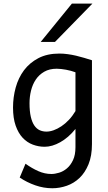

<svg xmlns="http://www.w3.org/2000/svg" viewBox="-20 -801 589 1051"><path d="M393.1 -405.3Q381.3 -409.7 368.2 -413.3Q355 -417 341.3 -419.4Q327.6 -421.9 314.7 -423.3Q301.8 -424.8 290.5 -424.8Q250.5 -424.8 222.2 -408.4Q193.8 -392.1 176 -365.5Q158.2 -338.9 149.9 -305.2Q141.6 -271.5 141.6 -236.8Q141.6 -191.4 148.7 -161.4Q155.8 -131.3 168.2 -113.5Q180.7 -95.7 197.5 -88.1Q214.4 -80.6 234.4 -80.6Q252.9 -80.6 273.9 -88.1Q294.9 -95.7 316.2 -109.9Q337.4 -124 357.2 -145Q377 -166 393.1 -192.9ZM483.4 -12.2Q483.4 52.2 464.6 98.1Q445.8 144 415.3 173.1Q384.8 202.1 345.7 215.8Q306.6 229.5 266.1 229.5Q219.2 229.5 173.1 213.4Q127 197.3 87.9 170.9L119.6 95.2Q154.3 120.1 189.5 135.7Q224.6 151.4 261.2 151.4Q280.3 151.4 303.2 144.5Q326.2 137.7 346.2 120.8Q366.2 104 379.6 75.7Q393.1 47.4 393.1 4.9V-95.2Q374 -71.3 352.8 -53Q331.5 -34.7 309.8 -22.5Q288.1 -10.3 266.4 -3.9Q244.6 2.4 224.6 2.4Q190.9 2.4 159.7 -9.3Q128.4 -21 104.2 -46.6Q80.1 -72.3 65.7 -113.3Q51.3 -154.3 51.3 -212.4Q51.3 -268.6 65.9 -321.8Q80.6 -375 111.3 -416.3Q142.1 -457.5 190.2 -482.7Q238.3 -507.8 305.2 -507.8Q327.1 -507.8 350.3 -504.6Q373.5 -501.5 396.5 -496.1Q419.4 -490.7 441.4 -484.1Q463.4 -477.5 483.4 -471.2ZM485.8 -781.2 280.8 -571.3H202.6L373.5 -781.2Z"/></svg>

Font: Andika Viet
Style: Regular
Weight: 400
Designer: Victor Gaultney, Annie Olsen, Julie Remington, Don Collingsworth, Eric Hays, Becca Hirsbrunner
Foundry: SIL International
Version: Version 5.000